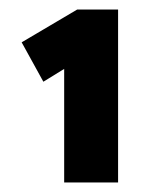

<svg xmlns="http://www.w3.org/2000/svg" viewBox="-20 -816 331 406"><path d="M115.7 -430.1V-721.9L133.1 -681L71.7 -643.2L25.8 -726.5L143.3 -795.9H229.7V-430.1H173.2Q161.2 -430.1 147.3 -430.1Q133.4 -430.1 115.7 -430.1Z"/></svg>

Font: Lexend Peta
Style: Regular
Weight: 400
Designer: Bonnie Shaver-Troup, Thomas Jockin
Foundry: Lexend
Version: Version 1.007